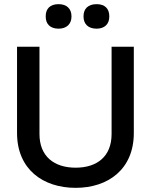

<svg xmlns="http://www.w3.org/2000/svg" viewBox="-20 -895 722 924"><path d="M62 -670V-255C62 -80 187 9 344 9C500 9 624 -80 624 -255V-670H517V-250C517 -141 446 -88 344 -88C242 -88 170 -141 170 -250V-670ZM200 -815C200 -780 221 -757 262 -757C301 -757 324 -780 324 -815V-817C324 -853 301 -875 262 -875C221 -875 200 -853 200 -817ZM382 -815C382 -780 404 -757 445 -757C484 -757 506 -780 506 -815V-817C506 -853 485 -875 445 -875C404 -875 382 -853 382 -817Z"/></svg>

Font: LT Wave Alt Medium
Style: Regular
Weight: 500
Designer: Daniel Lyons
Version: Version 2.5 (Glyphs App)